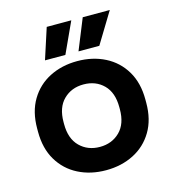

<svg xmlns="http://www.w3.org/2000/svg" viewBox="-107 -788 802 891"><g transform="rotate(-15 294.0 -343.0)"><path d="M34 -240V-256Q34 -336 68 -393Q102 -450 161 -480Q220 -510 294 -510Q368 -510 427 -480Q486 -450 520 -393Q554 -336 554 -256V-240Q554 -160 520 -103Q486 -46 427 -16Q368 14 294 14Q220 14 161 -16Q102 -46 68 -103Q34 -160 34 -240ZM428 -243V-253Q428 -323 390.5 -360.5Q353 -398 294 -398Q236 -398 198 -360.5Q160 -323 160 -253V-243Q160 -173 198 -135.5Q236 -98 294 -98Q352 -98 390 -135.5Q428 -173 428 -243ZM312 -552 372 -700H502L412 -552ZM199 -700H317L249 -552H151Z"/></g></svg>

Font: Space Grotesk Frontify
Style: Bold
Weight: 700
Designer: Florian Karsten
Version: Version 2.000